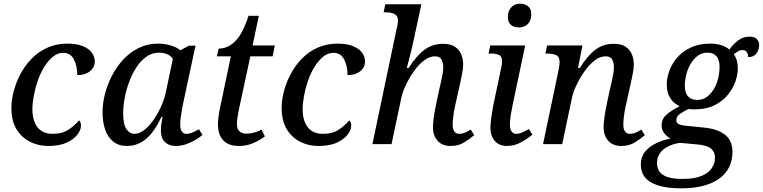

<svg xmlns="http://www.w3.org/2000/svg" viewBox="-20 -783 4144 1043"><path d="M242 10Q188 10 142.5 -13Q97 -36 69.5 -81.5Q42 -127 42 -197Q42 -241 55 -289.5Q68 -338 92.5 -383.5Q117 -429 153.5 -466Q190 -503 238.5 -524.5Q287 -546 346 -546Q398 -546 431 -532Q464 -518 479.5 -496Q495 -474 495 -448Q495 -429 484 -412.5Q473 -396 452 -385.5Q431 -375 400 -375Q400 -424 381.5 -460Q363 -496 323 -496Q293 -496 267 -474.5Q241 -453 220 -419Q199 -385 185 -344Q171 -303 163.5 -262.5Q156 -222 156 -190Q156 -127 184 -91.5Q212 -56 266 -56Q319 -56 353.5 -79.5Q388 -103 409 -129Q414 -126 417 -118Q420 -110 420 -101Q420 -78 401 -52.5Q382 -27 343 -8.5Q304 10 242 10Z M669 10Q625 10 595 -14Q565 -38 551 -79.5Q537 -121 537 -173Q537 -220 550 -271.5Q563 -323 588 -371.5Q613 -420 649.5 -459.5Q686 -499 733.5 -522.5Q781 -546 839 -546Q863 -546 885.5 -541.5Q908 -537 927.5 -529Q947 -521 960 -510L1006 -535H1042L974 -217Q972 -206 968 -185Q964 -164 961.5 -142.5Q959 -121 959 -107Q959 -82 967.5 -69Q976 -56 992 -56Q1009 -56 1026 -63.5Q1043 -71 1061 -81L1080 -50Q1065 -37 1041.5 -23Q1018 -9 990.5 0.5Q963 10 936 10Q898 10 876 -11.5Q854 -33 854 -72Q854 -92 856 -108Q858 -124 863 -148H857Q834 -98 806 -62.5Q778 -27 744.5 -8.5Q711 10 669 10ZM710 -56Q736 -56 762.5 -76Q789 -96 812.5 -129.5Q836 -163 855 -204.5Q874 -246 882 -288L919 -463Q908 -480 888 -488.5Q868 -497 845 -497Q806 -497 775 -475Q744 -453 720.5 -416.5Q697 -380 681 -336.5Q665 -293 657 -249Q649 -205 649 -170Q649 -108 666.5 -82Q684 -56 710 -56Z M1277 10Q1241 10 1216 -3Q1191 -16 1177.5 -42Q1164 -68 1164 -107Q1164 -125 1167 -148.5Q1170 -172 1174 -191L1234 -477H1158L1168 -519Q1189 -519 1210.5 -527Q1232 -535 1253.5 -555Q1275 -575 1294 -609.5Q1313 -644 1330 -697H1386L1352 -536H1473L1461 -477H1340L1279 -194Q1274 -170 1270.5 -148Q1267 -126 1267 -111Q1267 -82 1281 -69.5Q1295 -57 1320 -57Q1341 -57 1363 -63.5Q1385 -70 1401 -79L1419 -42Q1389 -20 1354 -5Q1319 10 1277 10Z M1710 10Q1656 10 1610.5 -13Q1565 -36 1537.5 -81.5Q1510 -127 1510 -197Q1510 -241 1523 -289.5Q1536 -338 1560.5 -383.5Q1585 -429 1621.5 -466Q1658 -503 1706.5 -524.5Q1755 -546 1814 -546Q1866 -546 1899 -532Q1932 -518 1947.5 -496Q1963 -474 1963 -448Q1963 -429 1952 -412.5Q1941 -396 1920 -385.5Q1899 -375 1868 -375Q1868 -424 1849.5 -460Q1831 -496 1791 -496Q1761 -496 1735 -474.5Q1709 -453 1688 -419Q1667 -385 1653 -344Q1639 -303 1631.5 -262.5Q1624 -222 1624 -190Q1624 -127 1652 -91.5Q1680 -56 1734 -56Q1787 -56 1821.5 -79.5Q1856 -103 1877 -129Q1882 -126 1885 -118Q1888 -110 1888 -101Q1888 -78 1869 -52.5Q1850 -27 1811 -8.5Q1772 10 1710 10Z M2428 10Q2382 10 2357 -18.5Q2332 -47 2332 -91Q2332 -114 2336.5 -146Q2341 -178 2350 -222L2367 -301Q2370 -314 2375 -335Q2380 -356 2384 -379Q2388 -402 2388 -418Q2388 -438 2379.5 -457.5Q2371 -477 2342 -477Q2313 -477 2283 -454Q2253 -431 2227.5 -394.5Q2202 -358 2184 -319.5Q2166 -281 2160 -251L2107 0H2003L2133 -619Q2138 -637 2140 -651.5Q2142 -666 2142 -670Q2142 -689 2133 -699Q2124 -709 2109 -712.5Q2094 -716 2075 -716H2064L2073 -760H2269L2228 -569Q2218 -522 2206.5 -477.5Q2195 -433 2190 -414H2200Q2241 -479 2285 -512Q2329 -545 2387 -545Q2428 -545 2451 -529.5Q2474 -514 2485 -489Q2496 -464 2496 -433Q2496 -408 2489.5 -378.5Q2483 -349 2478 -323L2452 -207Q2446 -179 2442.5 -152.5Q2439 -126 2439 -104Q2439 -81 2448.5 -68.5Q2458 -56 2474 -56Q2490 -56 2505 -62Q2520 -68 2537 -79L2556 -49Q2532 -28 2501 -9Q2470 10 2428 10Z M2734 10Q2691 10 2667.5 -18Q2644 -46 2644 -87Q2644 -106 2647.5 -133Q2651 -160 2655.5 -188Q2660 -216 2665 -236L2704 -421Q2706 -430 2706.5 -437.5Q2707 -445 2707 -450Q2707 -477 2691.5 -484.5Q2676 -492 2648 -492H2634L2643 -536H2833L2765 -214Q2763 -202 2759 -182Q2755 -162 2752.5 -141Q2750 -120 2750 -106Q2750 -82 2759 -69Q2768 -56 2784 -56Q2800 -56 2817 -63.5Q2834 -71 2853 -82L2872 -52Q2850 -32 2812.5 -11Q2775 10 2734 10ZM2799 -634Q2772 -634 2755.5 -648Q2739 -662 2739 -690Q2739 -713 2747.5 -729Q2756 -745 2771 -754Q2786 -763 2805 -763Q2831 -763 2848.5 -749Q2866 -735 2866 -706Q2866 -680 2856 -664Q2846 -648 2831 -641Q2816 -634 2799 -634Z M3355 10Q3309 10 3284 -18.5Q3259 -47 3259 -91Q3259 -114 3263.5 -146Q3268 -178 3277 -222L3294 -301Q3297 -314 3302 -335Q3307 -356 3311 -379Q3315 -402 3315 -418Q3315 -438 3306.5 -457.5Q3298 -477 3269 -477Q3239 -477 3209.5 -454Q3180 -431 3154.5 -394.5Q3129 -358 3111 -319.5Q3093 -281 3087 -251L3034 0H2930L3014 -401Q3017 -415 3018.5 -428.5Q3020 -442 3020 -446Q3020 -475 3001 -483.5Q2982 -492 2953 -492H2943L2952 -536H3144L3120 -414H3130Q3170 -479 3213 -512Q3256 -545 3314 -545Q3355 -545 3378 -529.5Q3401 -514 3412 -489Q3423 -464 3423 -433Q3423 -408 3416.5 -378.5Q3410 -349 3405 -323L3379 -207Q3373 -179 3369.5 -152.5Q3366 -126 3366 -104Q3366 -81 3375.5 -68.5Q3385 -56 3401 -56Q3417 -56 3432 -62Q3447 -68 3464 -79L3483 -49Q3459 -28 3428 -9Q3397 10 3355 10Z M3680 240Q3606 240 3557 225Q3508 210 3484.5 181Q3461 152 3461 111Q3461 70 3484 41.5Q3507 13 3544.5 -5Q3582 -23 3623 -30Q3604 -40 3589 -58.5Q3574 -77 3574 -102Q3574 -134 3596 -156Q3618 -178 3672 -206Q3639 -221 3620.5 -251Q3602 -281 3602 -324Q3602 -359 3616 -398Q3630 -437 3659 -470.5Q3688 -504 3733 -525Q3778 -546 3837 -546Q3868 -546 3895 -538.5Q3922 -531 3942 -514Q3963 -543 3990 -563.5Q4017 -584 4052 -584Q4078 -584 4091 -571Q4104 -558 4104 -537Q4104 -523 4098 -508Q4092 -493 4079.5 -483Q4067 -473 4044 -473Q4044 -489 4036.5 -500Q4029 -511 4014 -511Q4000 -511 3988.5 -504Q3977 -497 3966 -489Q3977 -474 3982.5 -454Q3988 -434 3988 -411Q3988 -377 3974.5 -339Q3961 -301 3933 -267Q3905 -233 3861 -211Q3817 -189 3757 -189Q3752 -189 3745.5 -189Q3739 -189 3733 -189.5Q3727 -190 3721 -191Q3699 -181 3676.5 -166.5Q3654 -152 3654 -130Q3654 -114 3668.5 -108Q3683 -102 3705 -100L3804 -90Q3878 -83 3918.5 -51Q3959 -19 3959 42Q3959 87 3941.5 123.5Q3924 160 3889 186Q3854 212 3802 226Q3750 240 3680 240ZM3687 189Q3751 189 3790 173Q3829 157 3846.5 130.5Q3864 104 3864 74Q3864 42 3842 24Q3820 6 3771 2L3675 -7Q3642 -3 3613 10.5Q3584 24 3566.5 47.5Q3549 71 3549 104Q3549 128 3561.5 147.5Q3574 167 3604 178Q3634 189 3687 189ZM3767 -240Q3799 -240 3822 -258Q3845 -276 3860.5 -304Q3876 -332 3882.5 -362.5Q3889 -393 3889 -418Q3889 -459 3871.5 -478Q3854 -497 3823 -497Q3791 -497 3768 -478.5Q3745 -460 3729.5 -432Q3714 -404 3707 -374Q3700 -344 3700 -319Q3700 -277 3718.5 -258.5Q3737 -240 3767 -240Z"/></svg>

Font: ET Text
Style: Italic
Weight: 470
Italic angle: -12°
Designer: Monotype Design Team
Foundry: Monotype Imaging Inc.
Version: Version 2.009